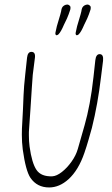

<svg xmlns="http://www.w3.org/2000/svg" viewBox="-20 -807 494 844"><path d="M196 17Q143 17 114 -25Q93 -56 80 -150Q78 -166 77 -182Q76 -198 76 -215Q76 -242 78 -270Q80 -298 81 -327Q82 -350 83.5 -388Q85 -426 91 -480L99 -554Q102 -579 118 -579Q138 -579 133 -549L124 -478Q122 -459 120 -422Q118 -385 114 -329L108 -242Q107 -234 107 -226.5Q107 -219 107 -211Q107 -186 110 -163Q120 -90 140.5 -60Q161 -30 210 -32Q229 -33 252 -51Q275 -69 294.5 -96.5Q314 -124 322 -152L352 -257Q364 -299 374 -352Q384 -405 391 -469L399 -542Q402 -569 418 -569Q436 -569 433 -540L424 -468Q417 -409 407 -353Q397 -297 384 -245Q377 -220 369 -192Q361 -164 351 -135Q338 -97 320.5 -68Q303 -39 281 -19Q241 17 196 17ZM313 -656Q312 -658 312.5 -661Q313 -664 313 -665L319 -692Q339 -757 339 -765Q342 -781 358 -786Q360 -786 361.5 -786.5Q363 -787 364 -787Q372 -787 378 -779Q380 -773 378 -765Q371 -743 363.5 -726Q356 -709 350 -698Q337 -667 326 -656Q316 -648 313 -656ZM224 -656Q223 -658 223.5 -661Q224 -664 224 -665L230 -692Q250 -757 250 -765Q253 -781 269 -786Q271 -786 272.5 -786.5Q274 -787 275 -787Q283 -787 289 -779Q291 -773 289 -765Q282 -743 274.5 -726Q267 -709 261 -698Q248 -667 237 -656Q227 -648 224 -656Z"/></svg>

Font: Square Peg
Style: Regular
Weight: 400
Designer: Robert E. Leuschke
Foundry: Robert E. Leuschke
Version: Version 1.010; ttfautohint (v1.8.4.7-5d5b)